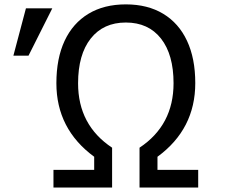

<svg xmlns="http://www.w3.org/2000/svg" viewBox="-20 -823 1040 868"><path d="M221.7 -55.2H405.8V-114.3Q234.9 -239.7 234.9 -446.8Q234.9 -559.1 272.2 -638.7Q309.6 -718.3 379.9 -760.7Q450.2 -803.2 548.8 -803.2Q647.5 -803.2 717.8 -760.7Q788.1 -718.3 825.4 -638.7Q862.8 -559.1 862.8 -447.3Q862.8 -239.3 691.9 -114.3V-55.2H876V24.9H610.8V-155.3Q764.6 -257.3 764.6 -446.8Q764.6 -576.2 707.8 -648.7Q650.9 -721.2 548.8 -721.2Q447.3 -721.2 390.1 -648.7Q333 -576.2 333 -446.3Q333 -257.3 486.8 -155.3V24.9H221.7ZM40.5 -571.3 97.2 -785.2H216.3L108.9 -571.3Z"/></svg>

Font: FORM UDPGothic
Style: Regular
Weight: 400
Foundry: Pronama LLC
Version: Version 1.05101